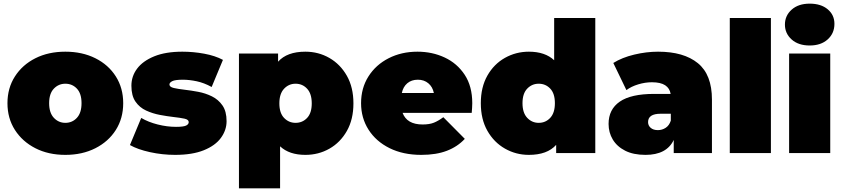

<svg xmlns="http://www.w3.org/2000/svg" viewBox="-20 -841 4632 1055"><path d="M339 10Q246 10 174.5 -26.5Q103 -63 62 -127Q21 -191 21 -274Q21 -357 62 -421Q103 -485 174.5 -521Q246 -557 339 -557Q432 -557 504 -521Q576 -485 616.5 -421Q657 -357 657 -274Q657 -191 616.5 -127Q576 -63 504 -26.5Q432 10 339 10ZM339 -166Q377 -166 402.5 -193.5Q428 -221 428 -274Q428 -327 402.5 -354Q377 -381 339 -381Q302 -381 276 -354Q250 -327 250 -274Q250 -221 276 -193.5Q302 -166 339 -166Z M942 10Q872 10 804 -5Q736 -20 694 -44L756 -193Q795 -170 846.5 -157Q898 -144 947 -144Q988 -144 1002.5 -151Q1017 -158 1017 -170Q1017 -184 993.5 -189Q970 -194 934 -198Q899 -202 859 -209.5Q819 -217 783 -233.5Q747 -250 724.5 -282.5Q702 -315 702 -370Q702 -422 733.5 -464Q765 -506 827.5 -531.5Q890 -557 982 -557Q1042 -557 1102 -546Q1162 -535 1205 -512L1143 -363Q1101 -386 1060.5 -394.5Q1020 -403 985 -403Q942 -403 926.5 -395Q911 -387 911 -377Q911 -363 935 -357.5Q959 -352 994 -348Q1029 -344 1069 -336.5Q1109 -329 1144.5 -311.5Q1180 -294 1202.5 -261.5Q1225 -229 1225 -175Q1225 -126 1194 -83.5Q1163 -41 1100 -15.5Q1037 10 942 10Z M1658 10Q1569 10 1519 -37V194H1293V-547H1508V-502Q1557 -557 1658 -557Q1730 -557 1790 -522.5Q1850 -488 1886 -424.5Q1922 -361 1922 -273Q1922 -185 1886 -121.5Q1850 -58 1790 -24Q1730 10 1658 10ZM1604 -166Q1642 -166 1667.5 -193Q1693 -220 1693 -273Q1693 -326 1667.5 -353.5Q1642 -381 1604 -381Q1567 -381 1541 -353.5Q1515 -326 1515 -273Q1515 -220 1541 -193Q1567 -166 1604 -166Z M2295 10Q2195 10 2120.5 -27Q2046 -64 2005 -128.5Q1964 -193 1964 -274Q1964 -357 2004.5 -421Q2045 -485 2115.5 -521Q2186 -557 2274 -557Q2355 -557 2423.5 -525Q2492 -493 2533.5 -430Q2575 -367 2575 -274Q2575 -262 2574 -247.5Q2573 -233 2572 -221H2192Q2216 -157 2302 -157Q2340 -157 2364.5 -167Q2389 -177 2416 -197L2534 -78Q2494 -35 2435.5 -12.5Q2377 10 2295 10ZM2188 -330H2364Q2357 -364 2333.5 -383.5Q2310 -403 2276 -403Q2241 -403 2218 -383.5Q2195 -364 2188 -330Z M2886 10Q2815 10 2754.5 -24.5Q2694 -59 2658 -122.5Q2622 -186 2622 -274Q2622 -362 2658 -425.5Q2694 -489 2754.5 -523Q2815 -557 2886 -557Q2975 -557 3025 -510V-742H3251V0H3036V-45Q2987 10 2886 10ZM2940 -166Q2978 -166 3003.5 -193.5Q3029 -221 3029 -274Q3029 -327 3003.5 -354Q2978 -381 2940 -381Q2903 -381 2877 -354Q2851 -327 2851 -274Q2851 -221 2877 -193.5Q2903 -166 2940 -166Z M3682 0V-72Q3643 10 3527 10Q3460 10 3415 -13Q3370 -36 3347 -74.5Q3324 -113 3324 -160Q3324 -240 3385.5 -282.5Q3447 -325 3574 -325H3665Q3660 -356 3635 -372.5Q3610 -389 3562 -389Q3525 -389 3487 -377.5Q3449 -366 3422 -346L3350 -495Q3398 -525 3465 -541Q3532 -557 3596 -557Q3737 -557 3814.5 -494Q3892 -431 3892 -294V0ZM3666 -178V-216H3610Q3541 -216 3541 -170Q3541 -151 3555.5 -138.5Q3570 -126 3595 -126Q3618 -126 3637.5 -138.5Q3657 -151 3666 -178Z M3990 0V-742H4216V0Z M4316 0V-547H4542V0ZM4429 -591Q4367 -591 4330 -624Q4293 -657 4293 -706Q4293 -755 4330 -788Q4367 -821 4429 -821Q4491 -821 4528 -790Q4565 -759 4565 -710Q4565 -658 4528 -624.5Q4491 -591 4429 -591Z"/></svg>

Font: Montserrat Black
Style: Regular
Weight: 900
Designer: Julieta Ulanovsky
Foundry: Julieta Ulanovsky
Version: Version 9.000; ttfautohint (v1.8.4.7-5d5b)